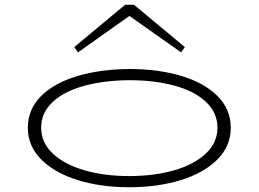

<svg xmlns="http://www.w3.org/2000/svg" viewBox="-20 -774 1087 807"><path d="M97 -237Q97 -315 153 -370.5Q209 -426 306 -454.5Q403 -483 523 -484Q643 -484 740 -455.5Q837 -427 893.5 -371Q950 -315 950 -237Q950 -160 893.5 -103.5Q837 -47 740 -17Q643 13 523 13Q404 13 307 -17Q210 -47 153.5 -103.5Q97 -160 97 -237ZM894 -237Q894 -300 846 -345.5Q798 -391 713.5 -414Q629 -437 523 -437Q417 -436 333 -413Q249 -390 201 -345Q153 -300 153 -237Q153 -175 201.5 -129Q250 -83 334 -58.5Q418 -34 523 -34Q629 -34 713 -58.5Q797 -83 845.5 -129Q894 -175 894 -237ZM292 -576 506 -754H543L757 -576L741 -554L524 -707L308 -554Z"/></svg>

Font: BioRhyme Expanded Light
Style: Regular
Weight: 300
Width: 7
Designer: Aoife Mooney
Foundry: Aoife Mooney Type
Version: Version 1.000